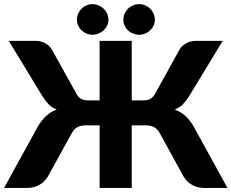

<svg xmlns="http://www.w3.org/2000/svg" viewBox="-26 -931 1146 951"><path d="M933.6 -303.7 1100.6 0H987.3Q950.2 0 924.8 -15.6Q899.9 -29.3 883.3 -56.6L766.6 -269Q754.4 -292 737.3 -301.3Q718.8 -310.1 697.3 -310.1H626.5V0H467.3V-310.1H397Q375 -310.1 357.4 -301.3Q340.8 -292.5 328.1 -269L210.9 -56.6Q194.3 -29.3 169.4 -15.6Q144 0 106.9 0H-5.9L161.1 -303.7Q181.2 -337.9 203.6 -357.4Q226.6 -378.4 254.9 -388.2Q230.5 -397.9 215.3 -414.1Q200.7 -428.7 183.6 -455.1L17.6 -728.5H151.4Q175.3 -728.5 198.7 -716.8Q219.7 -705.1 232.4 -683.1L351.1 -469.2Q362.8 -447.3 377.4 -440.4Q392.1 -433.6 411.1 -433.6H467.3V-728.5H626.5V-433.6H683.6Q702.1 -433.6 716.8 -440.4Q731.9 -447.8 743.7 -469.2L861.8 -683.1Q874 -705.1 896.5 -716.8Q918.9 -728.5 942.9 -728.5H1077.1L911.1 -455.1Q895.5 -430.7 879.4 -414.1Q863.3 -397.9 839.4 -388.2Q867.7 -378.4 891.6 -357.4Q914.1 -337.4 933.6 -303.7ZM511.2 -834Q511.2 -818.8 504.9 -804.7Q497.1 -789.6 487.3 -780.8Q476.1 -770.5 461.9 -765.1Q446.8 -758.8 431.2 -758.8Q416.5 -758.8 402.3 -765.1Q388.7 -770.5 377.9 -780.8Q367.7 -790 361.3 -804.7Q355 -817.4 355 -834Q355 -850.1 361.3 -863.3Q367.2 -877.4 377.9 -888.2Q388.2 -898.4 402.3 -904.3Q416.5 -910.6 431.2 -910.6Q446.8 -910.6 461.9 -904.3Q476.6 -897.9 487.3 -888.2Q497.6 -878.4 504.9 -863.3Q511.2 -848.1 511.2 -834ZM741.2 -834Q741.2 -818.8 734.9 -804.7Q727.5 -789.6 717.8 -780.8Q707.5 -770.5 693.4 -765.1Q678.2 -758.8 663.1 -758.8Q647.9 -758.8 632.8 -765.1Q618.2 -770.5 607.9 -780.8Q597.7 -790 591.3 -804.7Q585 -817.4 585 -834Q585 -850.1 591.3 -863.3Q597.2 -877.4 607.9 -888.2Q617.7 -897.9 632.8 -904.3Q647.9 -910.6 663.1 -910.6Q678.2 -910.6 693.4 -904.3Q707.5 -898.4 717.8 -888.2Q728 -877.9 734.9 -863.3Q741.2 -848.1 741.2 -834Z"/></svg>

Font: Lato-ExtraBold
Style: Regular
Weight: 500
Designer: Lukasz Dziedzic with Adam Twardoch and Botio Nikoltchev
Foundry: tyPoland Lukasz Dziedzic
Version: ""